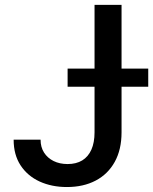

<svg xmlns="http://www.w3.org/2000/svg" viewBox="-20 -747 620 777"><path d="M362.6 -727.3H471.9V-211.6Q471.9 -141.7 444.4 -92Q416.9 -42.3 367.2 -16.2Q317.5 9.9 250.7 9.9Q189.3 9.9 140.4 -12.4Q91.6 -34.8 63.4 -77.6Q35.2 -120.4 35.2 -181.8H144.2Q144.2 -151.6 158.2 -129.6Q172.2 -107.6 196.9 -95.3Q221.6 -83.1 253.6 -83.1Q288.4 -83.1 312.7 -97.8Q337 -112.6 349.8 -141.3Q362.6 -170.1 362.6 -211.6ZM253.6 -396V-469.5H579.9V-396Z"/></svg>

Font: InterMG Medium
Style: Regular
Weight: 500
Designer: Rasmus Andersson
Foundry: rsms
Version: Version 3.019;December 26, 2023;FontCreator 15.0.0.2955 64-b